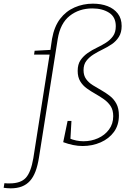

<svg xmlns="http://www.w3.org/2000/svg" viewBox="-115 -790 713 1048"><path d="M-57 238Q-68 238 -77 237Q-86 236 -95 235L-91 210Q-82 211 -75 211Q-68 211 -62 211Q-2 211 26 180.5Q54 150 67 73L157 -500L163 -492H71L74 -513L167 -518L159 -510L169 -578Q181 -645 213 -687Q245 -729 292 -749.5Q339 -770 392 -770Q437 -770 472 -756.5Q507 -743 528 -716Q549 -689 549 -648Q549 -613 534 -589Q519 -565 495.5 -549Q472 -533 445 -520Q418 -507 395 -492.5Q372 -478 356.5 -458Q341 -438 341 -407Q341 -378 355 -358.5Q369 -339 391.5 -325Q414 -311 438 -297.5Q462 -284 484.5 -266.5Q507 -249 520.5 -223.5Q534 -198 534 -160Q534 -107 507 -70Q480 -33 434.5 -13Q389 7 336 7Q310 7 283.5 1.5Q257 -4 230 -14L254 -130H275L269 -25L263 -35Q282 -27 301.5 -23Q321 -19 341 -19Q383 -19 420 -35.5Q457 -52 480 -83Q503 -114 503 -156Q503 -189 489 -210.5Q475 -232 452.5 -248Q430 -264 406 -277.5Q382 -291 359.5 -307Q337 -323 323 -346Q309 -369 309 -403Q309 -439 324.5 -461.5Q340 -484 363.5 -500.5Q387 -517 413.5 -529.5Q440 -542 463.5 -557Q487 -572 502 -593Q517 -614 517 -647Q517 -697 480.5 -720.5Q444 -744 389 -744Q317 -744 265.5 -703.5Q214 -663 200 -577L98 68Q91 113 79 145Q67 177 48.5 197.5Q30 218 4 228Q-22 238 -57 238Z"/></svg>

Font: Bitter Thin ExtraLight
Style: Italic
Weight: 250
Italic angle: -9°
Version: Version 2.002